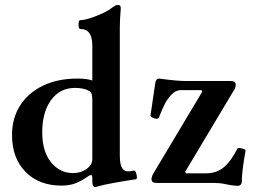

<svg xmlns="http://www.w3.org/2000/svg" viewBox="-20 -745 1029 782"><path d="M368 17Q356 17 356 -6V-21Q356 -32 351 -32Q345 -32 336 -25Q310 -7 286 2Q262 11 231 11Q139 11 84 -45Q29 -101 29 -195Q29 -264 62 -315.5Q95 -367 155 -396Q215 -425 295 -425Q317 -425 331 -423Q345 -421 356 -417V-560Q356 -627 307 -627Q302 -627 300.5 -636Q299 -645 300.5 -654Q302 -663 307 -663Q322 -663 347 -671Q372 -679 397 -690.5Q422 -702 438 -715Q447 -721 451.5 -723Q456 -725 461 -725Q472 -725 472 -712Q470 -685 469 -669Q468 -653 468 -636V-113Q468 -77 476.5 -62Q485 -47 502 -47Q513 -47 523 -50Q529 -52 533 -43.5Q537 -35 537.5 -25.5Q538 -16 534 -15Q493 -9 445.5 -0.5Q398 8 368 17ZM278 -40Q310 -40 334 -58Q356 -74 356 -97V-337Q356 -354 353.5 -361.5Q351 -369 347 -372Q335 -380 319.5 -383.5Q304 -387 286 -387Q224 -387 188 -337.5Q152 -288 152 -206Q152 -129 187.5 -84.5Q223 -40 278 -40ZM946 12Q943 12 930.5 10.5Q918 9 898 5Q886 2 872 1Q858 0 849 0H616Q597 0 597 -16Q597 -22 602 -34L804 -372L800 -378H719Q694 -378 676 -357Q662 -342 652 -323Q642 -304 627 -266Q624 -261 616 -261.5Q608 -262 600.5 -266Q593 -270 593 -275L612 -404Q614 -424 627 -425Q665 -420 692 -417.5Q719 -415 736 -415H919Q940 -415 940 -401Q940 -391 936 -383L734 -45L738 -39H818Q863 -39 892.5 -64.5Q922 -90 947 -140Q948 -143 956.5 -142Q965 -141 973 -138Q981 -135 980 -131Q972 -86 968.5 -56.5Q965 -27 965 -7Q965 12 946 12Z"/></svg>

Font: Junicode SmExp
Style: Bold
Weight: 700
Width: 6
Designer: Peter S. Baker
Version: Version 2.205; ttfautohint (v1.8.4)